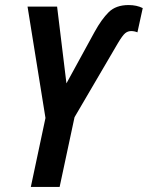

<svg xmlns="http://www.w3.org/2000/svg" viewBox="-20 -740 585 760"><path d="M102 0 160 -273 89 -714H206L243 -410L354 -613Q382 -664 410.5 -692Q439 -720 489 -720Q521 -720 545 -708L524 -612Q512 -617 499 -617Q486 -617 475.5 -608.5Q465 -600 446 -568L275 -276L216 0Z"/></svg>

Font: Noto Sans Condensed SemiBold
Style: Italic
Weight: 600
Width: 3
Italic angle: -12°
Designer: Monotype Design Team
Foundry: Monotype Imaging Inc.
Version: Version 2.013; ttfautohint (v1.8.4.7-5d5b)